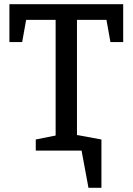

<svg xmlns="http://www.w3.org/2000/svg" viewBox="-20 -720 634 918"><path d="M151 0V-53L246 -72V-625H105L86 -519H25V-700H569V-519H508L489 -625H348V-72L443 -53V0ZM297 -84 465 -53V178H403L370 0H297Z"/></svg>

Font: Bitter Medium
Style: Regular
Weight: 500
Designer: Sol Matas, and Bitter project Authors
Foundry: Sol Matas
Version: Version 2.001